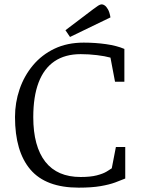

<svg xmlns="http://www.w3.org/2000/svg" viewBox="-20 -854 655 883"><path d="M342 9Q191 9 120 -74Q49 -157 49 -316Q49 -382 70 -443.5Q91 -505 131.5 -553.5Q172 -602 230.5 -630Q289 -658 365 -658Q418 -658 467.5 -651Q517 -644 552 -629V-478H509L488 -589Q463 -596 425.5 -600.5Q388 -605 351 -605Q279 -605 230.5 -572Q182 -539 157.5 -474.5Q133 -410 133 -315Q133 -248 147 -196.5Q161 -145 188.5 -110Q216 -75 256.5 -57.5Q297 -40 351 -40Q396 -40 425 -47.5Q454 -55 470.5 -65Q487 -75 494 -80L513 -178H556V-33Q537 -25 510 -15Q483 -5 442.5 2Q402 9 342 9ZM302 -684 281 -715 409 -812Q422 -822 431.5 -828Q441 -834 448 -834Q454 -834 461.5 -829Q469 -824 476.5 -811Q484 -798 488 -774Z"/></svg>

Font: Faustina Light Light
Style: Regular
Weight: 300
Version: Version 1.200